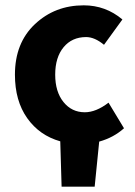

<svg xmlns="http://www.w3.org/2000/svg" viewBox="-20 -528 507 720"><path d="M211 172 206 2Q128 -20 82 -85Q36 -150 36 -248Q36 -367 111 -437.5Q186 -508 294 -508Q376 -508 439 -455L370 -360Q335 -389 303 -389Q250 -389 218.5 -351Q187 -313 187 -248Q187 -184 218 -145.5Q249 -107 298 -107Q340 -107 387 -143L445 -47Q406 -12 352 3L335 172Z"/></svg>

Font: Toshiba Sans
Style: Bold
Weight: 700
Designer: Paul D. Hunt
Foundry: Toshiba Corporation
Version: Version 2.020;PS 2.0;hotconv 1.0.86;makeotf.lib2.5.63406